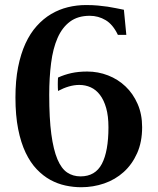

<svg xmlns="http://www.w3.org/2000/svg" viewBox="-20 -747 640 777"><path d="M343.3 -683.1Q294.9 -683.1 263.2 -659.4Q231.4 -635.7 212.9 -593.3Q194.3 -550.8 186.8 -491.9Q179.2 -433.1 179.2 -363.3Q179.2 -267.6 187.7 -204.1Q196.3 -140.6 212.4 -102.5Q228.5 -64.5 252 -48.8Q275.4 -33.2 305.7 -33.2Q365.7 -33.2 392.3 -84Q418.9 -134.8 418.9 -231.9Q418.9 -277.3 409.7 -309.8Q400.4 -342.3 384.5 -363Q368.7 -383.8 347.2 -393.6Q325.7 -403.3 300.8 -403.3Q280.3 -403.3 258.5 -397Q236.8 -390.6 214.8 -378.9Q214.4 -385.3 214.1 -392.3Q213.9 -399.4 213.9 -406.2Q213.9 -413.1 214.1 -419.9Q214.4 -426.8 214.8 -433.1Q240.2 -444.8 268.8 -451.2Q297.4 -457.5 333 -457.5Q377 -457.5 417.2 -441.9Q457.5 -426.3 488 -397.2Q518.6 -368.2 536.9 -326.4Q555.2 -284.7 555.2 -232.4Q555.2 -172.4 534.9 -127Q514.6 -81.5 480.5 -50.8Q446.3 -20 401.6 -4.6Q356.9 10.7 308.6 10.7Q277.3 10.7 245.4 3.9Q213.4 -2.9 183.8 -19Q154.3 -35.2 128.7 -62Q103 -88.9 83.7 -129.2Q64.5 -169.4 53.5 -224.6Q42.5 -279.8 42.5 -352.5Q42.5 -420.9 53.2 -475.1Q64 -529.3 83 -570.8Q102.1 -612.3 128.7 -641.8Q155.3 -671.4 187 -690.2Q218.8 -709 254.6 -717.8Q290.5 -726.6 328.1 -726.6Q355 -726.6 376.2 -724.6Q397.5 -722.7 415.5 -720Q433.6 -717.3 449.5 -713.9Q465.3 -710.4 481.4 -707.5L491.2 -606H457Q437 -647.9 407.5 -665.5Q377.9 -683.1 343.3 -683.1Z"/></svg>

Font: Arian AMU Serif
Style: Bold
Weight: 700
Designer: Ruben Hakobyan (Tarumian)
Foundry: Ruben Hakobyan (Tarumian)
Version: Version 1.002